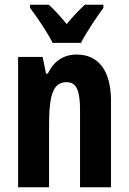

<svg xmlns="http://www.w3.org/2000/svg" viewBox="-20 -786 541 806"><path d="M201 -606H320C341 -648 386 -715 414 -753V-766H336C311 -743 290 -721 260 -685C233 -718 207 -746 185 -766H106V-753C135 -715 182 -645 201 -606ZM302 -557C247 -557 205 -529 181 -477H173L159 -547H56V0H186V-263C186 -393 205 -441 260 -441C303 -441 316 -401 316 -324V0H446V-362C446 -489 394 -557 302 -557Z"/></svg>

Font: Noto Sans Arabic UI XCn
Style: Bold
Weight: 700
Width: 2
Designer: Monotype Design Team, Nadine Chahine and Nizar Qandah
Foundry: Monotype Imaging Inc.
Version: Version 2.010